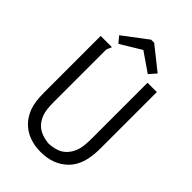

<svg xmlns="http://www.w3.org/2000/svg" viewBox="-239 -879 977 977"><g transform="rotate(45 250.0 -390.0)"><path d="M50 -623H129Q130 -623 130 -621Q130 -617 125.5 -609.5Q121 -602 119 -591V-214Q119 -162 129 -133.5Q139 -105 157 -86.5Q175 -68 199.5 -59Q224 -50 252 -48Q280 -50 304.5 -58Q329 -66 347.5 -85.5Q366 -105 376.5 -134Q387 -163 387 -217V-623H454V-218Q454 -157 440.5 -115Q427 -73 399 -45Q371 -17 334 -3Q297 11 251 11Q206 11 169 -3Q132 -17 105.5 -44Q79 -71 64.5 -110Q50 -149 50 -215ZM114 -692 245 -791H267L390 -693L357 -655L254 -726L142 -658Z"/></g></svg>

Font: Inconsolata
Style: Regular
Weight: 400
Designer: Raph Levien, Kirill Tkachev
Foundry: Cyreal
Version: Version 1.013